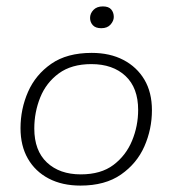

<svg xmlns="http://www.w3.org/2000/svg" viewBox="-20 -569 537 599"><path d="M231 10Q174 10 132 -12Q90 -34 67 -74Q44 -114 44 -169Q44 -229 67.5 -282.5Q91 -336 140 -370Q189 -404 266 -404Q323 -404 365 -382Q407 -360 430.5 -320.5Q454 -281 454 -225Q454 -166 430.5 -112.5Q407 -59 357.5 -24.5Q308 10 231 10ZM232 -25Q295 -25 334 -54.5Q373 -84 392 -130Q411 -176 411 -226Q411 -295 371.5 -332Q332 -369 265 -369Q203 -369 163.5 -340Q124 -311 105.5 -265Q87 -219 87 -168Q87 -99 126.5 -62Q166 -25 232 -25ZM296 -481Q278 -481 269.5 -490.5Q261 -500 261 -513Q261 -527 271.5 -538Q282 -549 301 -549Q319 -549 327 -539.5Q335 -530 335 -516Q335 -504 325 -492.5Q315 -481 296 -481Z"/></svg>

Font: Rokkitt SemiBold ExtraLight
Style: Italic
Weight: 250
Italic angle: -9°
Version: Version 3.103